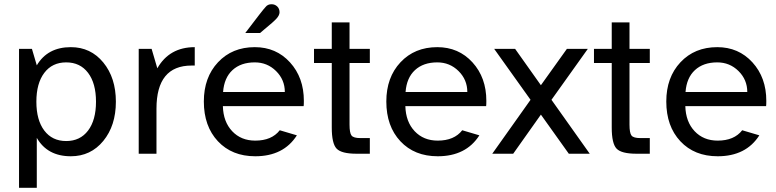

<svg xmlns="http://www.w3.org/2000/svg" viewBox="-20 -727 3672 908"><path d="M396.5 -382.5Q359 -432 293 -432Q227 -432 189.5 -382.5Q152 -333 152 -246Q152 -159 189.5 -109.5Q227 -60 293 -60Q359 -60 396.5 -109.5Q434 -159 434 -246Q434 -333 396.5 -382.5ZM315 12Q204 12 154 -75V161H70V-496H131L154 -418Q205 -504 315 -504Q409 -504 468.5 -431.5Q528 -359 528 -246Q528 -133 468.5 -60.5Q409 12 315 12Z M636 0V-496H697L724 -404Q781 -504 901 -504V-417H886Q720 -417 720 -213V0Z M1264 -707Q1280 -707 1291 -696.5Q1302 -686 1302 -669Q1302 -655 1287.5 -639Q1273 -623 1230 -588Q1215 -576 1210 -571H1140Q1224 -682 1236 -694Q1246 -707 1264 -707ZM1327 -292Q1327 -350 1285.5 -391Q1244 -432 1185 -432Q1119 -432 1079.5 -395.5Q1040 -359 1035 -292ZM1384 -87Q1321 12 1187 12Q1077 12 1010.5 -59Q944 -130 944 -247Q944 -361 1011 -432.5Q1078 -504 1185 -504Q1286 -504 1351.5 -432Q1417 -360 1417 -250Q1417 -232 1416 -225H1034Q1036 -151 1078 -106.5Q1120 -62 1187 -62Q1265 -62 1303 -111Z M1633 -138Q1633 -98 1642.5 -86Q1652 -74 1684 -74H1729V0H1666Q1595 0 1572 -24Q1549 -48 1549 -124V-429H1465V-496H1549V-621H1633V-496H1729V-429H1633Z M2190 -292Q2190 -350 2148.5 -391Q2107 -432 2048 -432Q1982 -432 1942.5 -395.5Q1903 -359 1898 -292ZM2247 -87Q2184 12 2050 12Q1940 12 1873.5 -59Q1807 -130 1807 -247Q1807 -361 1874 -432.5Q1941 -504 2048 -504Q2149 -504 2214.5 -432Q2280 -360 2280 -250Q2280 -232 2279 -225H1897Q1899 -151 1941 -106.5Q1983 -62 2050 -62Q2128 -62 2166 -111Z M2308 0 2489 -255 2317 -496H2416L2538 -324L2661 -496H2760L2588 -255L2769 0H2670L2538 -185L2407 0Z M2957 -138Q2957 -98 2966.5 -86Q2976 -74 3008 -74H3053V0H2990Q2919 0 2896 -24Q2873 -48 2873 -124V-429H2789V-496H2873V-621H2957V-496H3053V-429H2957Z M3514 -292Q3514 -350 3472.5 -391Q3431 -432 3372 -432Q3306 -432 3266.5 -395.5Q3227 -359 3222 -292ZM3571 -87Q3508 12 3374 12Q3264 12 3197.5 -59Q3131 -130 3131 -247Q3131 -361 3198 -432.5Q3265 -504 3372 -504Q3473 -504 3538.5 -432Q3604 -360 3604 -250Q3604 -232 3603 -225H3221Q3223 -151 3265 -106.5Q3307 -62 3374 -62Q3452 -62 3490 -111Z"/></svg>

Font: Atkinson Hyperlegible Pro
Style: Regular
Weight: 400
Designer: Elliott Scott, Megan Eiswerth, Linus Boman, Theodore Petrosky, Jacob Perez
Foundry: Braille Institute
Version: Version 1.5.1